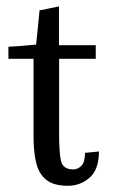

<svg xmlns="http://www.w3.org/2000/svg" viewBox="-20 -581 360 612"><path d="M196.3 11.2Q150.9 11.2 127.2 -8.1Q103.5 -27.3 95.2 -62.5Q86.9 -97.7 86.9 -144.5V-393.6H6.8V-432.1Q22.9 -432.6 43.7 -434.3Q64.5 -436 79.8 -437.5Q95.2 -439 95.2 -439Q95.7 -443.8 97.4 -460.7Q99.1 -477.5 101.1 -497.3Q103 -517.1 104.5 -532Q106 -546.9 106 -547.9L168 -560.5V-437H285.2V-393.6H168.5V-148.9Q168.5 -99.6 173.8 -70.3Q179.2 -41 213.9 -41Q228 -41 239.5 -52.7Q251 -64.5 251 -93.8L295.4 -98.1Q295.4 -41 265.9 -14.9Q236.3 11.2 196.3 11.2Z"/></svg>

Font: Kameron
Style: Regular
Weight: 400
Designer: Vernon Adams
Foundry: Vernon Adams
Version: Version 1.100